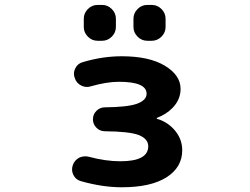

<svg xmlns="http://www.w3.org/2000/svg" viewBox="-20 -791 1040 800"><path d="M386.7 -621.1Q363.3 -621.1 346.2 -638.2Q329.1 -655.3 329.1 -678.7V-712.9Q329.1 -736.3 346.2 -753.4Q363.3 -770.5 386.7 -770.5H405.3Q428.7 -770.5 445.8 -753.4Q462.9 -736.3 462.9 -712.9V-678.7Q462.9 -655.3 445.8 -638.2Q428.7 -621.1 405.3 -621.1ZM593.8 -621.1Q570.3 -621.1 553.2 -638.2Q536.1 -655.3 536.1 -678.7V-712.9Q536.1 -736.3 553.2 -753.4Q570.3 -770.5 593.8 -770.5H612.3Q635.7 -770.5 652.8 -753.4Q669.9 -736.3 669.9 -712.9V-678.7Q669.9 -655.3 652.8 -638.2Q635.7 -621.1 612.3 -621.1ZM633.8 -299.8Q632.8 -299.8 632.8 -298.3Q632.8 -296.9 633.8 -295.9Q672.9 -285.2 702.1 -254.9Q739.3 -215.8 739.3 -165Q739.3 -93.8 673.8 -52.2Q608.4 -10.7 487.3 -10.7Q407.2 -10.7 317.4 -36.1Q295.9 -42 286.1 -61.5Q280.3 -73.2 280.3 -85Q280.3 -93.8 283.2 -102.5Q290 -123 309.6 -133.8Q322.3 -139.6 335.9 -139.6Q342.8 -139.6 350.6 -137.7Q419.9 -119.1 481.4 -119.1Q597.7 -119.1 597.7 -181.6Q597.7 -212.9 557.6 -228.5Q518.6 -243.2 417 -244.1Q396.5 -244.1 381.8 -258.8Q367.2 -273.4 367.2 -293.9Q367.2 -314.5 381.8 -329.1Q396.5 -343.8 417 -343.8Q510.7 -344.7 549.8 -358.4Q590.8 -373 590.8 -400.4Q590.8 -450.2 475.6 -450.2Q424.8 -450.2 359.4 -431.6Q350.6 -428.7 342.8 -428.7Q330.1 -428.7 318.4 -434.6Q298.8 -444.3 292 -464.8Q288.1 -474.6 288.1 -483.4Q288.1 -495.1 293.9 -506.8Q303.7 -526.4 325.2 -532.2Q407.2 -556.6 487.3 -556.6Q601.6 -556.6 667 -517.1Q732.4 -477.5 732.4 -420.9Q732.4 -376 699.2 -341.8Q672.9 -314.5 633.8 -299.8Z"/></svg>

Font: Gen Jyuu Gothic Monospace Bold
Style: Bold
Weight: 700
Designer: [Source Han Sans]
Ryoko NISHIZUKA  (kana & ideographs); Paul D. Hunt (Latin, Greek & Cyrillic); Wenlong ZHANG  (bopomofo
Version: Version 1.002.20150607